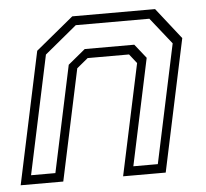

<svg xmlns="http://www.w3.org/2000/svg" viewBox="-46 -586 680 633"><g transform="rotate(-5 294.0 -270.0)"><path d="M-2.5 0 90.5 -437 215.5 -540H489.5L570.5 -437L477.5 0H336.5L415 -368L391 -398.5H254L217 -368L138.5 0ZM34.5 -30H115L190 -382L247 -429H411L448 -382.5L373 -30H454L537.5 -422.5L468 -510H224.5L118 -422Z"/></g></svg>

Font: Tourney Thin Light
Style: Italic
Weight: 300
Italic angle: -12°
Version: Version 1.015